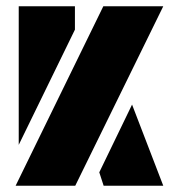

<svg xmlns="http://www.w3.org/2000/svg" viewBox="-20 -595 551 615"><path d="M220 -500 40 -131V-575H220ZM221 0H30L311 -575H503ZM298 -43 403 -260 503 0H312Z"/></svg>

Font: Protest Guerrilla
Style: Regular
Weight: 400
Designer: Octavio Pardo
Foundry: Ashler Design
Version: Version 2.005; ttfautohint (v1.8.4.7-5d5b)